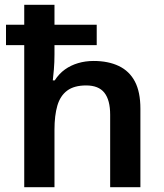

<svg xmlns="http://www.w3.org/2000/svg" viewBox="-20 -780 682 800"><path d="M207 -760V-677H383V-592H207V-553Q207 -521 204.5 -490.5Q202 -460 200 -445H208Q226 -473 250.5 -490.5Q275 -508 305.5 -517Q336 -526 370 -526Q431 -526 475 -505Q519 -484 542 -440.5Q565 -397 565 -327V0H439V-302Q439 -363 415 -393.5Q391 -424 339 -424Q289 -424 260 -402.5Q231 -381 219 -340Q207 -299 207 -239V0H81V-592H5V-677H81V-760Z"/></svg>

Font: Noto Sans Armenian SemiBold
Style: Regular
Weight: 600
Designer: Monotype Design Team
Foundry: Monotype Imaging Inc.
Version: Version 2.007